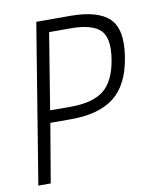

<svg xmlns="http://www.w3.org/2000/svg" viewBox="-76 -717 652 778"><g transform="rotate(-10 250.0 -327.5)"><path d="M198 -242H111L70 0H19L126 -655H265Q379 -655 426 -609.5Q473 -564 455 -452Q437 -340 374 -291Q311 -242 198 -242ZM257 -605H170L119 -292H206Q294 -292 340 -328Q386 -365 400 -452Q414 -539 380 -572Q346 -605 257 -605Z"/></g></svg>

Font: TypoPRO Lekton
Style: Italic
Weight: 400
Italic angle: -9.3°
Designer: Paolo Mazzetti, Luciano Perondi, Raffaele Flato, Elena Papassissa, Emilio Macchia, Michela Povoleri, Tobias Seemiller, R
Version: Version 3.000